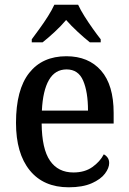

<svg xmlns="http://www.w3.org/2000/svg" viewBox="-20 -786 547 816"><path d="M272 10Q165 10 106.5 -62Q48 -134 48 -264Q48 -405 104 -476Q160 -547 262 -547Q356 -547 409.5 -486Q463 -425 463 -306V-261H157Q158 -153 192.5 -103Q227 -53 292 -53Q340 -53 372.5 -76Q405 -99 421 -130Q430 -126 437 -116.5Q444 -107 444 -93Q444 -72 426 -48Q408 -24 369.5 -7Q331 10 272 10ZM354 -316Q354 -395 333.5 -443Q313 -491 263 -491Q214 -491 188 -446Q162 -401 158 -316ZM115 -619Q129 -638 148 -664Q167 -690 184 -717Q201 -744 211 -766H312Q322 -744 339 -717Q356 -690 374.5 -664Q393 -638 408 -619V-606H362Q338 -625 310 -651Q282 -677 261 -701Q240 -676 212.5 -650.5Q185 -625 161 -606H115Z"/></svg>

Font: Noto Serif Khmer SemiCondensed Medium
Style: Regular
Weight: 500
Width: 4
Designer: Danh Hong and the Monotype Design Team
Foundry: Monotype Imaging Inc.
Version: Version 2.004; ttfautohint (v1.8.4.7-5d5b)